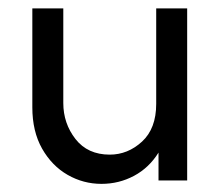

<svg xmlns="http://www.w3.org/2000/svg" viewBox="-20 -437 540 465"><path d="M225.7 8.3Q181.9 8.3 143.8 -13.5Q105.6 -35.4 81.9 -77.1Q58.3 -118.8 58.3 -177.1V-416.7H133.3V-187.5Q133.3 -138.2 162.8 -100.3Q192.4 -62.5 245.8 -62.5Q289.6 -62.5 324 -94.1Q358.3 -125.7 358.3 -185.4V-416.7H433.3V0H363.9V-67.4Q341 -30.6 304.5 -11.1Q268.1 8.3 225.7 8.3Z"/></svg>

Font: co2trust
Style: Regular
Weight: 400
Designer: Kristian Moeller
Foundry: Dicotype
Version: Version 1.000